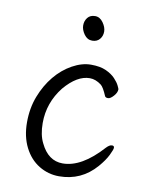

<svg xmlns="http://www.w3.org/2000/svg" viewBox="-82 -759 663 838"><g transform="rotate(10 250.0 -340.0)"><path d="M237 18Q189 18 148 -7Q107 -32 83 -79.5Q59 -127 59 -190Q59 -253 79.5 -306Q100 -359 133 -399Q166 -439 208.5 -462.5Q251 -486 291 -486Q332 -486 358 -474Q384 -462 399 -446Q414 -430 420.5 -416.5Q427 -403 427 -401Q427 -386 413 -370.5Q399 -355 389 -355Q378 -355 375 -361Q359 -399 347 -408Q322 -427 296 -427Q240 -427 184 -361Q127 -289 127 -199Q127 -146 145 -111Q179 -40 243 -40Q327 -40 417 -140Q431 -155 442 -155Q452 -155 452 -146Q452 -138 439.5 -112.5Q427 -87 401 -57Q336 18 237 18ZM277 -590Q255 -590 241 -610Q227 -630 227 -649Q227 -669 238.5 -683.5Q250 -698 272 -698Q293 -698 307.5 -677.5Q322 -657 322 -638Q322 -618 310 -604Q298 -590 277 -590Z"/></g></svg>

Font: Moon Stars Kai T HW
Style: Regular
Weight: 400
Designer: GuiWonder
Version: Version 1.101